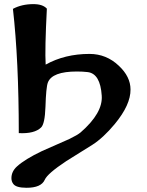

<svg xmlns="http://www.w3.org/2000/svg" viewBox="-20 -681 709 928"><path d="M426.3 19Q363.3 58.1 300.3 97.7Q209 158.2 196.3 188Q179.2 226.6 108.4 226.6Q57.1 226.6 43.9 207.5Q35.2 195.8 35.2 180.2Q35.2 147.9 62 123.5Q100.6 88.4 182.6 49.3Q248.5 20 315.4 -9.3Q354.5 -28.3 369.6 -41Q478 -135.3 471.7 -218.8Q464.8 -324.7 404.3 -332.5Q379.9 -335.4 351.6 -335.4Q231.9 -335.4 211.4 -282.2Q202.6 -259.3 199.7 -164.1Q196.8 -81.5 178.2 -64.5Q146 -33.7 70.8 -37.6Q70.8 -388.2 42.5 -638.2Q85 -661.1 141.6 -661.1Q186.5 -661.1 206.5 -639.2Q196.3 -443.4 200.7 -368.7Q293.5 -420.4 412.6 -420.4Q494.1 -420.4 554.2 -363.3Q610.8 -310.5 610.8 -248.5Q611.8 -174.8 534.7 -81.5Q479 -14.6 426.3 19Z"/></svg>

Font: Accordance
Style: Bold
Weight: 700
Version: Version 1.2 (build January 31, 2020) Miklal Software Solutio